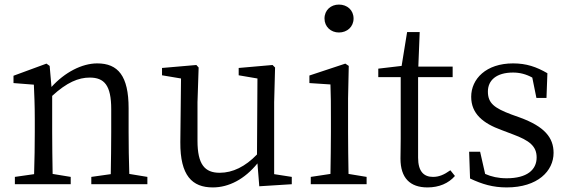

<svg xmlns="http://www.w3.org/2000/svg" viewBox="-20 -805 2486 839"><path d="M545 -45C543 -100 542 -176 542 -228V-332C542 -473 496 -528 405 -528C338 -528 263 -489 205 -425L197 -517L183 -527L39 -474V-442L128 -435C130 -388 132 -346 132 -283V-228C132 -177 131 -100 129 -44L45 -32V0H289V-32L210 -45C209 -100 208 -177 208 -228V-386C272 -445 323 -466 372 -466C436 -466 466 -432 466 -328V-228C466 -176 465 -99 464 -44L379 -32V0H624V-32Z M1178 -44V-358L1182 -510L1171 -521L1023 -508V-476L1105 -462L1103 -130C1052 -77 997 -50 940 -50C875 -50 843 -86 843 -190V-358L848 -510L838 -521L688 -508V-476L771 -462L768 -184C767 -37 820 14 910 14C980 14 1049 -22 1105 -91L1113 9L1255 0V-32Z M1461 -663C1497 -663 1525 -688 1525 -724C1525 -761 1497 -785 1461 -785C1426 -785 1398 -761 1398 -724C1398 -688 1426 -663 1461 -663ZM1503 -45C1502 -100 1501 -177 1501 -228V-375L1504 -517L1489 -527L1332 -475V-442L1424 -436C1426 -386 1426 -346 1426 -284V-228C1426 -177 1425 -100 1424 -45L1338 -32V0H1582V-32Z M1948 -61C1920 -41 1898 -32 1872 -32C1831 -32 1807 -57 1807 -116V-468H1958V-514H1808L1814 -665H1759L1735 -517L1633 -505V-468H1731V-199C1731 -160 1730 -137 1730 -112C1730 -27 1772 14 1848 14C1899 14 1940 -4 1968 -36Z M2214 -305C2140 -333 2112 -354 2112 -405C2112 -454 2149 -488 2222 -488C2251 -488 2279 -481 2306 -466L2324 -377H2368L2372 -485C2324 -513 2280 -528 2222 -528C2104 -528 2039 -460 2039 -382C2039 -308 2091 -266 2171 -237L2221 -218C2294 -191 2325 -166 2325 -117C2325 -63 2283 -26 2194 -26C2157 -26 2127 -33 2100 -45L2078 -142H2030L2034 -25C2087 0 2134 14 2194 14C2330 14 2399 -58 2399 -137C2399 -204 2359 -252 2253 -291Z"/></svg>

Font: Source Han Serif
Style: Regular
Weight: 400
Designer: Ryoko NISHIZUKA 西塚涼子 (kana & ideographs); Frank Grießhammer (Latin, Greek & Cyrillic); Wenlong ZHANG 张文龙 (bopomofo); San
Foundry: Adobe Systems Incorporated
Version: Version 1.001;PS 1.001;hotconv 16.6.54;makeotf.lib2.5.65590